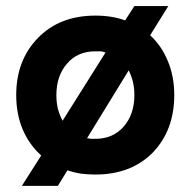

<svg xmlns="http://www.w3.org/2000/svg" viewBox="-20 -561 625 630"><path d="M472.7 -445.3Q487.3 -468.8 532.2 -541Q503.9 -541 420.9 -541Q413.1 -529.3 390.6 -494.1Q369.1 -502 344.7 -505.9Q320.3 -509.8 293 -509.8Q175.8 -509.8 104.5 -436.5Q33.2 -363.3 33.2 -249Q33.2 -186.5 54.7 -135.7Q76.2 -85.9 115.2 -50.8Q93.8 -17.6 51.8 48.8Q81.1 48.8 169.9 48.8Q177.7 36.1 201.2 -2Q221.7 4.9 245.1 8.8Q268.6 11.7 293 11.7Q410.2 11.7 481.4 -60.5Q551.8 -133.8 551.8 -249Q551.8 -309.6 531.2 -359.4Q510.7 -410.2 472.7 -445.3ZM165 -249Q165 -312.5 200.2 -352.5Q234.4 -392.6 293 -392.6Q301.8 -392.6 310.5 -392.6Q318.4 -391.6 326.2 -388.7Q279.3 -314.5 185.5 -165Q175.8 -182.6 169.9 -204.1Q165 -224.6 165 -249ZM293 -105.5Q286.1 -105.5 279.3 -105.5Q272.5 -106.4 265.6 -107.4Q311.5 -181.6 402.3 -330.1Q411.1 -312.5 416 -293Q420.9 -272.5 420.9 -249Q420.9 -185.5 385.7 -145.5Q350.6 -105.5 293 -105.5Z"/></svg>

Font: BM-Biotif
Style: Bold
Weight: 400
Designer: Deni Anggara
Version: Version 1.000;PS 001.000;hotconv 1.0.88;makeotf.lib2.5.64776